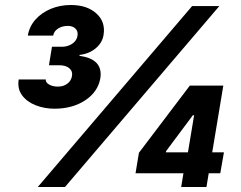

<svg xmlns="http://www.w3.org/2000/svg" viewBox="-20 -752 969 772"><path d="M198.7 -314.9Q158.2 -314.9 123 -328.9Q87.9 -342.8 68.6 -369.1Q49.3 -395.5 55.2 -432.6H164.1Q162.6 -420.9 177 -412.4Q191.4 -403.8 213.4 -403.8Q234.9 -403.8 250.5 -415.3Q266.1 -426.8 269.5 -446.3Q272.9 -465.8 258.5 -477.8Q244.1 -489.7 217.8 -489.7H176.8L189 -564H230Q252 -564 270 -575.9Q288.1 -587.9 291.5 -607.4Q294.9 -626 283.4 -637Q272 -647.9 252.9 -647.9Q230 -647.9 213.4 -637.2Q196.8 -626.5 193.8 -608.9H91.8Q98.1 -646 122.8 -673.6Q147.5 -701.2 184.6 -716.6Q221.7 -731.9 264.6 -731.9Q330.1 -731.9 367.4 -698Q404.8 -664.1 396.5 -612.3Q391.6 -580.1 365 -557.9Q338.4 -535.6 299.8 -531.2V-527.3Q348.1 -521 368.9 -498Q389.6 -475.1 383.3 -436.5Q373.5 -382.3 322.5 -348.6Q271.5 -314.9 198.7 -314.9ZM131.8 0 752.4 -727.5H861.8L241.2 0ZM524.9 -55.2 538.6 -137.7 743.2 -407.7H820.8L800.8 -288.6H755.4L647.9 -144.5L647 -139.6H880.4L865.7 -55.2ZM708.5 0 721.7 -80.6 731.9 -116.7 780.3 -407.7H877.9L810.1 0Z"/></svg>

Font: Inter 16pt ExtraBold
Style: Italic
Weight: 800
Italic angle: -9.3988°
Version: Version 4.001;git-66647c0bb